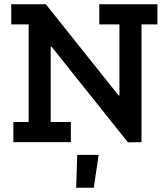

<svg xmlns="http://www.w3.org/2000/svg" viewBox="-20 -670 792 905"><path d="M422 215H339L344 60H445ZM647 -555V0L583 1L223 -450H219V-95H314V0H43V-95H115V-555H33V-650H196L539 -220H543V-555H448V-650H722V-555Z"/></svg>

Font: Zilla Slab SemiBold
Style: Regular
Weight: 600
Designer: Typotheque.com
Foundry: Typotheque type foundry
Version: Version 1.1; 2017